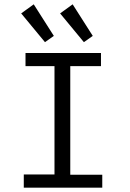

<svg xmlns="http://www.w3.org/2000/svg" viewBox="-20 -868 603 888"><path d="M90 0V-61H232V-562H98V-623H447V-562H305V-60H453V0ZM188 -673 78 -806 136 -848 229 -702ZM368 -673 258 -806 316 -848 409 -702Z"/></svg>

Font: Inconsolata SemiExpanded Thin
Style: Regular
Weight: 100
Width: 6
Monospace: yes
Designer: Raph Levien, Cyreal, Brenton Simpson
Foundry: Raph Levien, Cyreal, Google
Version: Version 3.100; ttfautohint (v1.8.4.7-5d5b)